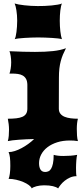

<svg xmlns="http://www.w3.org/2000/svg" viewBox="-20 -801 462 1090"><path d="M63.5 -578.6Q66.4 -584 69.1 -594.7Q71.8 -605.5 73.5 -619.6Q75.2 -633.8 76.4 -650.1Q77.6 -666.5 77.6 -683.6Q77.6 -699.2 76.4 -714.1Q75.2 -729 73.2 -741.9Q71.3 -754.9 68.6 -765.1Q65.9 -775.4 63 -781.2Q71.8 -778.3 86.2 -775.6Q100.6 -772.9 118.4 -771Q136.2 -769 156 -767.8Q175.8 -766.6 194.8 -766.6Q212.4 -766.6 233.2 -767.3Q253.9 -768.1 273.2 -770Q292.5 -772 308.1 -774.7Q323.7 -777.3 331.5 -781.2Q328.6 -774.9 326.4 -764.6Q324.2 -754.4 322.5 -741.5Q320.8 -728.5 320.1 -713.6Q319.3 -698.7 319.3 -683.6Q319.3 -668 320.1 -652.8Q320.8 -637.7 322.5 -623.8Q324.2 -609.9 326.4 -598.1Q328.6 -586.4 331.5 -578.6Q323.7 -581.1 308.8 -582.8Q293.9 -584.5 275.1 -585.7Q256.3 -586.9 235.8 -587.6Q215.3 -588.4 196.3 -588.4Q177.2 -588.4 157.2 -587.6Q137.2 -586.9 118.9 -585.7Q100.6 -584.5 85.9 -582.8Q71.3 -581.1 63.5 -578.6ZM24.4 0Q28.3 -12.7 29.8 -30.3Q31.2 -47.9 31.2 -64.9Q31.2 -80.6 29.3 -96.2Q27.3 -111.8 24.4 -127Q51.8 -127 72.5 -129.4Q93.3 -131.8 107.2 -137.9Q121.1 -144 128.2 -155.3Q135.3 -166.5 135.3 -184.1V-319.8Q134.8 -340.8 127.7 -353.3Q120.6 -365.7 108.9 -372.3Q97.2 -378.9 81.8 -381.1Q66.4 -383.3 49.3 -383.3H33.7Q37.6 -393.1 40.5 -410.4Q43.5 -427.7 43.5 -446.8Q43.5 -465.3 40.8 -482.7Q38.1 -500 33.7 -510.3Q75.2 -508.3 111.1 -507.3Q147 -506.3 178.7 -506.3Q237.8 -506.3 280.8 -511Q323.7 -515.6 354.5 -527.3Q344.7 -508.3 337.4 -491Q330.1 -473.6 325 -454.3Q319.8 -435.1 317.1 -412.1Q314.5 -389.2 314.5 -359.4L314 -184.1Q314 -166.5 323 -155.3Q332 -144 347.2 -137.9Q362.3 -131.8 381.8 -129.4Q401.4 -127 422.4 -127Q419.4 -116.7 417.7 -101.6Q416 -86.4 416 -69.3Q416 -50.8 417.2 -32Q418.5 -13.2 422.4 0Q410.2 -2 398.9 -2.7Q387.7 -3.4 376.5 -3.4Q336.9 -3.4 304.7 6.8Q272.5 17.1 249.5 34.7Q226.6 52.2 214.1 75.7Q201.7 99.1 201.7 125.5Q201.7 148.9 210.2 162.1Q218.8 175.3 236.8 175.3Q245.6 175.3 254.4 171.6Q263.2 168 269.8 157.5Q276.4 147 280.5 127.9Q284.7 108.9 284.7 78.1Q306.6 84.5 339.4 84.5Q359.9 84.5 379.6 83Q399.4 81.5 418 78.1Q416.5 82.5 415.3 91.3Q414.1 100.1 413.3 110.4Q412.6 120.6 412.1 131.3Q411.6 142.1 411.6 151.4Q411.6 167 412.1 179.9Q412.6 192.9 414.6 199.2Q394.5 199.2 377.7 206.8Q360.8 214.4 347.4 225.1Q334 235.8 324.5 247.8Q314.9 259.8 310.1 268.6Q300.3 260.7 280.3 255.9Q260.3 251 230.5 251Q218.8 251 207.8 252.4Q196.8 253.9 187.3 256.3Q177.7 258.8 170.7 262Q163.6 265.1 160.2 268.6Q156.7 259.3 143.8 249.8Q130.9 240.2 112.5 232.4Q94.2 224.6 72.3 219.5Q50.3 214.4 28.8 214.4Q33.2 205.1 35.9 184.8Q38.6 164.6 38.6 141.1Q38.6 110.4 36.4 92.8Q34.2 75.2 28.8 62.5Q44.9 62.5 64 56.4Q83 50.3 102.3 40Q121.6 29.8 140.1 16.4Q158.7 2.9 173.8 -11.7Q152.3 -11.2 130.4 -10.3Q108.4 -9.3 88.1 -7.8Q67.9 -6.3 51.3 -4.4Q34.7 -2.4 24.4 0Z"/></svg>

Font: Arbutus
Style: Regular
Weight: 400
Designer: Karolina Lach
Foundry: Sorkin Type Co.
Version: Version 1.002